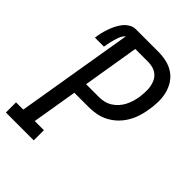

<svg xmlns="http://www.w3.org/2000/svg" viewBox="-223 -836 936 936"><g transform="rotate(45 245.5 -367.5)"><path d="M-9 0V-70H41L142 -676Q134 -669 129 -660Q124 -651 120.5 -641.5Q117 -632 114.5 -622.5Q112 -613 109.5 -603.5Q107 -594 105.5 -584.5Q104 -575 102 -565H40Q42 -583 46 -600Q50 -617 56 -634.5Q62 -652 70 -668.5Q78 -685 89.5 -700Q101 -715 117.5 -725Q134 -735 151 -735H308Q337 -735 364.5 -728.5Q392 -722 414.5 -707Q437 -692 452 -668.5Q467 -645 473.5 -618Q480 -591 479.5 -562Q479 -533 474 -504Q470 -478 462 -452.5Q454 -427 440 -403Q426 -379 406 -359.5Q386 -340 361.5 -327Q337 -314 311 -309Q285 -304 259 -304H159L120 -70H183V0ZM170 -374H259Q276 -374 293.5 -378Q311 -382 327 -392Q343 -402 355.5 -416Q368 -430 376.5 -446.5Q385 -463 390 -480Q395 -497 398 -514Q400 -532 401 -550Q402 -568 399.5 -585Q397 -602 390 -617.5Q383 -633 370.5 -644Q358 -655 341.5 -660Q325 -665 308 -665H218Z"/></g></svg>

Font: Iosevka Gothic
Style: Italic
Weight: 400
Italic angle: -9°
Monospace: yes
Designer: Belleve Invis
Foundry: Belleve Invis
Version: Version 15.5.1; ttfautohint (v1.8.4)